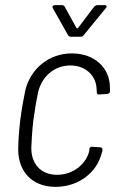

<svg xmlns="http://www.w3.org/2000/svg" viewBox="-20 -720 468 748"><path d="M186 -688 245 -583C248 -578 251 -577 256 -577H294C299 -577 303 -578 306 -583L392 -688C398 -694 395 -700 388 -700H359C355 -700 351 -698 347 -694L284 -611C282 -609 278 -609 278 -611L232 -694C229 -699 226 -700 221 -700H194C186 -700 182 -694 186 -688ZM196 8C287 8 358 -49 376 -123C378 -127 379 -131 379 -135C380 -142 377 -146 371 -146L340 -148C334 -149 329 -146 328 -139V-133C317 -83 267 -39 202 -39C139 -39 101 -82 102 -145C103 -172 105 -208 110 -252C116 -294 122 -331 128 -359C142 -421 191 -465 254 -465C315 -465 353 -424 356 -378C356 -374 357 -371 357 -366V-361C357 -354 360 -352 366 -352L398 -354C404 -355 408 -358 409 -365L408 -383C407 -454 350 -512 260 -512C171 -512 100 -453 79 -370C72 -336 65 -299 59 -253C54 -209 51 -169 51 -135C52 -50 107 8 196 8Z"/></svg>

Font: Barlow Semi Condensed Light
Style: Italic
Weight: 300
Width: 4
Italic angle: -7°
Designer: Jeremy Tribby
Foundry: Tribby Type
Version: Version 1.422;hotconv 1.0.109;makeotfexe 2.5.65596